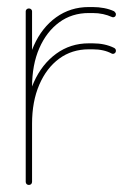

<svg xmlns="http://www.w3.org/2000/svg" viewBox="-20 -525 375 545"><path d="M71 -9Q71 -5 68.5 -2.5Q66 0 62 0Q58 0 55.5 -2.5Q53 -5 53 -9V-493Q53 -496 55.5 -498.5Q58 -501 62 -501Q66 -501 68.5 -498.5Q71 -496 71 -493ZM71 -278Q71 -274 68.5 -271.5Q66 -269 62 -269Q58 -269 55.5 -271.5Q53 -274 53 -278Q53 -344 76 -395.5Q99 -447 139.5 -476Q180 -505 232 -505H243Q260 -505 275.5 -502Q291 -499 304 -493Q306 -491 307.5 -489Q309 -487 309 -485Q309 -479 305 -477Q301 -475 297 -477Q286 -482 272.5 -485Q259 -488 243 -488H232Q184 -488 148 -461.5Q112 -435 91.5 -388Q71 -341 71 -278ZM71 -174Q71 -170 68.5 -168Q66 -166 62 -166Q58 -166 55.5 -168Q53 -170 53 -174Q53 -240 76 -291.5Q99 -343 139.5 -372.5Q180 -402 232 -402H243Q278 -402 304 -389Q306 -388 307.5 -386Q309 -384 309 -381Q309 -376 305 -373.5Q301 -371 297 -373Q286 -379 272.5 -382Q259 -385 243 -385H232Q184 -385 148 -358.5Q112 -332 91.5 -284.5Q71 -237 71 -174Z"/></svg>

Font: Libertine-Super Thin
Style: Regular
Weight: 100
Designer: Bastien Sozeau
Foundry: NBR — Bastien Sozeau
Version: Version 2.003;gftools[0.9.33]